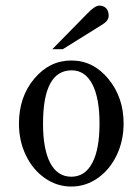

<svg xmlns="http://www.w3.org/2000/svg" viewBox="-20 -663 469 697"><path d="M428.7 -214.8Q428.7 -152.3 403.6 -99.6Q378.4 -46.9 334.7 -16.4Q291 14.2 238.8 14.2Q186.5 14.2 142.8 -16.4Q99.1 -46.9 74 -99.1Q48.8 -151.4 48.8 -213.9Q48.8 -311 104.2 -377.2Q159.7 -443.4 239 -443.4Q318.4 -443.4 373.5 -376.5Q428.7 -309.6 428.7 -214.8ZM240.2 -407.7Q136.2 -407.7 136.2 -213.9Q136.2 -120.6 162.6 -71Q189 -21.5 238.8 -21.5Q288.6 -21.5 314.9 -71.3Q341.3 -121.1 341.3 -214.4Q341.3 -307.6 314.9 -357.7Q288.6 -407.7 240.2 -407.7ZM352.1 -574.2 208 -484.4H169.9L297.4 -614.3Q324.7 -642.6 340.3 -642.6Q356 -642.6 365.2 -633.1Q374.5 -623.5 374.5 -605.7Q374.5 -587.9 352.1 -574.2Z"/></svg>

Font: RIT Rachana
Style: Regular
Weight: 400
Designer: Hussain KH
Version: 1.4.7